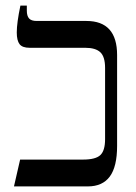

<svg xmlns="http://www.w3.org/2000/svg" viewBox="-20 -667 485 687"><path d="M52 -96H277Q322 -96 339 -112Q356 -128 356 -169V-424Q356 -464 339 -480Q322 -496 285 -496H86Q60 -496 50 -509Q40 -522 40 -551Q40 -585 53 -647H76V-629Q76 -610 84 -601Q92 -592 111 -592H289Q399 -592 399 -470V-145Q399 -71 373 -35.5Q347 0 294 0H30Z"/></svg>

Font: Noto Serif Hebrew Narrow
Style: Regular
Weight: 400
Width: 4
Designer: Monotype Design Team
Foundry: Monotype Imaging Inc.
Version: Version 1.000